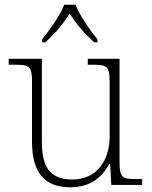

<svg xmlns="http://www.w3.org/2000/svg" viewBox="-20 -786 645 816"><path d="M159 -619V-606H173C220 -650 246 -682 276 -728C306 -682 333 -650 380 -606H394V-619C363 -657 318 -721 301 -766H253C236 -721 190 -657 159 -619ZM279 10C363 10 414 -32 444 -89H448L453 0H584V-25H558C501 -25 488 -30 488 -97V-536H353V-511H368C435 -511 446 -506 446 -438V-205C446 -107 393 -23 287 -23C183 -23 158 -90 158 -183V-536H17V-511H38C105 -511 116 -506 116 -439V-184C116 -51 170 10 279 10Z"/></svg>

Font: Noto Serif Myanmar ExtraLight
Style: Regular
Weight: 200
Designer: Ben Mitchell and the Monotype Design Team
Foundry: Monotype Imaging Inc.
Version: Version 2.106